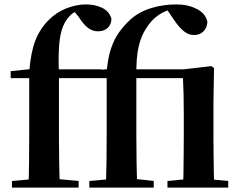

<svg xmlns="http://www.w3.org/2000/svg" viewBox="-20 -850 1054 870"><path d="M34.1 0V-29.9L147.4 -40.2H226.4L336.3 -29.9V0ZM109.1 0Q111.1 -58.2 111.7 -117.4Q112.4 -176.6 112.4 -234.8V-496.1H28.4V-527.5L159.5 -541.2L112.1 -516.1L112.8 -528.1Q119.8 -614.3 140.4 -667.1Q161.1 -719.8 201.2 -759.9Q237.2 -795.7 282.4 -812.8Q327.6 -830 369.6 -830Q410.9 -830 443.4 -814.2Q475.8 -798.4 485 -764.7Q484.7 -740.5 468.6 -724.3Q452.5 -708.1 423.3 -708.1Q400.4 -708.1 380.1 -722.6Q359.7 -737.1 335.5 -774.8L312.9 -801.9V-817H359.9V-808.7Q341.7 -806 324.7 -798.5Q307.6 -791.1 292.5 -773.8Q271.7 -751.3 260.6 -716.3Q249.5 -681.4 246.9 -627.2Q244.4 -573.1 247.1 -491.5V-234.8Q247.1 -176.6 248.1 -117.4Q249.1 -58.2 250.8 0ZM180.6 -496.1V-535.7H440.5V-496.1ZM384.8 0V-29.9L498.1 -40.2H584.6L676.6 -29.9V0ZM459.8 0Q461.8 -58.2 462.6 -117.4Q463.4 -176.6 463.4 -234.8V-496.1H379.4V-527.5L510.2 -541.2L462.8 -516.1Q467.3 -582 482.1 -627.3Q497 -672.7 520.5 -705Q544.1 -737.3 572.3 -762.7Q610.8 -796.8 665.4 -813.4Q720 -830 779.3 -830Q832 -830 872.4 -809Q912.8 -788.1 919.7 -750.3Q918.7 -725.6 902.6 -708.5Q886.5 -691.3 858.6 -691.3Q834.5 -691.3 813.2 -708.4Q791.8 -725.4 767.5 -761.2L733.7 -811.2V-817.4H761V-808.6Q728.4 -802.5 696.4 -780.3Q664.4 -758.1 642.3 -721.2Q620 -688.9 608.3 -638.6Q596.5 -588.4 597.8 -504.4V-234.8Q597.8 -176.6 598.8 -117.4Q599.8 -58.2 601.5 0ZM738.8 0V-29.9L844.2 -40.2H906.8L1014.2 -29.9V0ZM809 0Q810.8 -25.5 811.3 -67.4Q811.8 -109.4 812.3 -154.8Q812.8 -200.3 812.8 -234.8V-331Q812.8 -384.3 811.9 -421.2Q811 -458 809 -496.1H531.3V-535.7H810.5L937.5 -550.4L949.8 -541.7L947.2 -388.7V-234.8Q947.2 -200.3 947.7 -154.8Q948.2 -109.4 948.9 -67.4Q949.5 -25.5 950.5 0Z"/></svg>

Font: Early Summer Mincho VF
Style: Regular
Weight: 250
Designer: GuiWonder
Version: Version 1.002